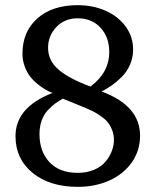

<svg xmlns="http://www.w3.org/2000/svg" viewBox="-20 -707 603 743"><path d="M132.8 -188Q132.8 -120.6 171.6 -79.3Q210.4 -38.1 280.8 -38.1Q316.4 -38.1 344.2 -50Q372.1 -62 388.2 -81.3Q404.3 -100.6 412.6 -122.3Q420.9 -144 420.9 -166Q420.9 -187 413.3 -205.3Q405.8 -223.6 395.3 -235.8Q384.8 -248 367.7 -259.5Q350.6 -271 338.1 -277.1Q325.7 -283.2 307.1 -291L223.1 -325.2Q206.5 -315.9 193.8 -306.6Q181.2 -297.4 165.5 -281Q149.9 -264.6 141.4 -241Q132.8 -217.3 132.8 -188ZM280.8 -636.2Q230 -636.2 198 -602.3Q166 -568.4 166 -522Q166 -472.2 207 -437.3Q248 -402.3 330.1 -372.1Q402.8 -426.3 402.8 -505.9Q402.8 -563 369.1 -599.6Q335.4 -636.2 280.8 -636.2ZM495.1 -515.1Q495.1 -484.4 483.2 -456.8Q471.2 -429.2 451.2 -409.4Q431.2 -389.6 412.4 -376.5Q393.6 -363.3 373 -353Q522 -297.9 522 -182.1Q522 -123.5 489.5 -77.9Q457 -32.2 402.3 -8.1Q347.7 16.1 280.8 16.1Q172.9 16.1 106.4 -37.8Q40 -91.8 40 -180.2Q40 -292 183.1 -347.2Q169.4 -352.5 156.2 -360.1Q143.1 -367.7 126.2 -381.1Q109.4 -394.5 96.9 -410.4Q84.5 -426.3 75.7 -449.7Q66.9 -473.1 66.9 -499Q66.9 -584.5 124.5 -635.7Q182.1 -687 280.8 -687Q339.4 -687 387.9 -665.8Q436.5 -644.5 465.8 -605Q495.1 -565.4 495.1 -515.1Z"/></svg>

Font: TAML ThiruValluvar
Style: Regular
Weight: 400
Version: Version 0.271; dev 7ad24fM